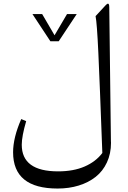

<svg xmlns="http://www.w3.org/2000/svg" viewBox="-20 -769 723 1081"><path d="M263.7 -536.6 162.6 -689.9H217.3L285.2 -573.7L287.1 -570.3L289.1 -573.7L357.4 -689.9H412.1L310.5 -536.6ZM595.2 -728 604.5 25.9Q604.5 27.3 604.7 30.3Q605 33.2 605 34.7Q605 96.2 582 145.5Q559.1 194.8 518.6 226.8Q478 258.8 423.3 275.6Q368.7 292.5 304.2 292.5Q53.7 292.5 53.7 88.4Q53.7 5.9 99.6 -98.6L127.4 -86.9Q102.5 -1.5 102.5 45.9Q102.5 195.8 307.1 195.8Q393.6 195.8 456.5 168.5Q519.5 141.1 556.2 92.3Q541.5 -304.2 533.7 -471.9Q525.9 -639.6 518.1 -678.2L573.2 -737.8Q580.6 -745.6 585 -747.8Q589.4 -750 592.3 -745.6Q595.2 -741.2 595.2 -728Z"/></svg>

Font: Parastoo FD
Style: FD
Weight: 400
Foundry: Saber Rastikerdar (saber.rastikerdar@gmail.com)
Version: Version 2.0.1